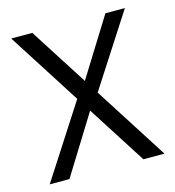

<svg xmlns="http://www.w3.org/2000/svg" viewBox="-87 -621 635 695"><g transform="rotate(-15 230.0 -273.0)"><path d="M17 -546H96L445 0H366ZM239 -242 89 0H15L208 -299ZM220 -305 370 -546H443L250 -247Z"/></g></svg>

Font: Parkinsans Light
Style: Regular
Weight: 300
Designer: Red Stone, Indian Type Foundry
Foundry: Indian Type Foundry
Version: Version 1.000